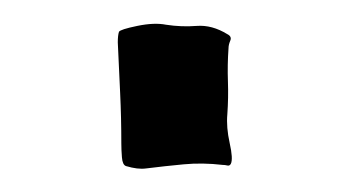

<svg xmlns="http://www.w3.org/2000/svg" viewBox="-20 -337 297 163"><path d="M81 -310Q82 -312 96.5 -315Q111 -318 121 -316Q134 -314 147 -315Q160 -316 173 -308Q177 -306 175.5 -302.5Q174 -299 174 -296Q173 -282 173.5 -268Q174 -254 173 -240Q172 -229 175 -215.5Q178 -202 176 -198Q175 -196 173 -196.5Q171 -197 169 -197Q152 -199 136 -197.5Q120 -196 104 -194Q97 -193 87 -196Q84 -197 83.5 -203.5Q83 -210 83 -215Q83 -237 82 -258Q81 -279 80 -301Q80 -307 81 -310Z"/></svg>

Font: Kirang Haerang
Style: Regular
Weight: 400
Version: Version 1.00